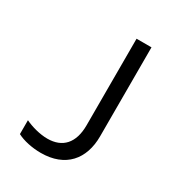

<svg xmlns="http://www.w3.org/2000/svg" viewBox="-173 -825 876 947"><g transform="rotate(30 265.0 -352.0)"><path d="M200 10C340 10 413 -77 413 -207V-714H328V-221C328 -120 279 -67 193 -67C150 -67 100 -81 65 -98V-19C99 -1 150 10 200 10Z"/></g></svg>

Font: Noto Sans Mono Condensed
Style: Regular
Weight: 400
Width: 3
Designer: Monotype Design Team
Foundry: Monotype Imaging Inc.
Version: Version 2.014